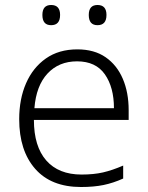

<svg xmlns="http://www.w3.org/2000/svg" viewBox="-20 -740 592 770"><path d="M290 -542Q358 -542 403.5 -510.5Q449 -479 472.5 -424Q496 -369 496 -298V-259H116Q116 -153 165.5 -96.5Q215 -40 307 -40Q356 -40 393 -48.5Q430 -57 474 -76V-24Q434 -6 395 2Q356 10 305 10Q185 10 121 -63Q57 -136 57 -262Q57 -343 84.5 -406Q112 -469 164 -505.5Q216 -542 290 -542ZM289 -494Q216 -494 170.5 -445Q125 -396 118 -306H437Q437 -390 400.5 -442Q364 -494 289 -494ZM150 -680Q150 -720 185 -720Q221 -720 221 -680Q221 -639 185 -639Q150 -639 150 -680ZM336 -680Q336 -720 371 -720Q407 -720 407 -680Q407 -639 371 -639Q336 -639 336 -680Z"/></svg>

Font: Noto Sans Arabic Light
Style: Regular
Weight: 300
Designer: Monotype Design Team, Nadine Chahine, Nizar Qandah and Khaled Hosny
Foundry: Monotype Imaging Inc.
Version: Version 2.012; ttfautohint (v1.8.4.7-5d5b)